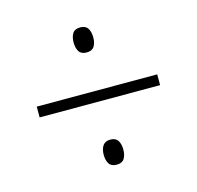

<svg xmlns="http://www.w3.org/2000/svg" viewBox="-73 -645 601 585"><g transform="rotate(-15 227.5 -352.5)"><path d="M227 -490Q210 -490 203 -501Q196 -512 196 -530Q196 -547 203 -558Q210 -569 227 -569Q244 -569 251 -558Q258 -547 258 -529Q258 -512 251 -501Q244 -490 227 -490ZM37 -336V-370H417V-336ZM227 -136Q210 -136 203 -147Q196 -158 196 -175Q196 -193 203.5 -204Q211 -215 227 -215Q244 -215 251 -204Q258 -193 258 -176Q258 -158 251 -147Q244 -136 227 -136Z"/></g></svg>

Font: Noto Sans Khmer Condensed ExtraLight
Style: Regular
Weight: 200
Width: 3
Designer: Danh Hong and the Monotype Design Team
Foundry: Monotype Imaging Inc.
Version: Version 2.004; ttfautohint (v1.8.4.7-5d5b)